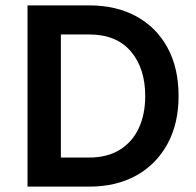

<svg xmlns="http://www.w3.org/2000/svg" viewBox="-20 -695 730 715"><path d="M82.5 0V-675H311.7Q412.5 -675 487.5 -634.2Q562.5 -593.3 603.8 -517.5Q645 -441.7 645 -337.5Q645 -234.2 603.3 -158.3Q561.7 -82.5 487.1 -41.2Q412.5 0 311.7 0ZM206.7 -108.3H311.7Q379.2 -108.3 425.8 -137.1Q472.5 -165.8 496.7 -217.5Q520.8 -269.2 520.8 -337.5Q520.8 -440.8 467.1 -503.8Q413.3 -566.7 311.7 -566.7H206.7Z"/></svg>

Font: Funnel Sans Light SemiBold
Style: Regular
Weight: 600
Version: Version 1.000